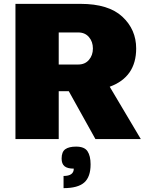

<svg xmlns="http://www.w3.org/2000/svg" viewBox="-20 -720 779 994"><path d="M336 -248H284V0H60V-700H397Q542 -700 613.5 -633.5Q685 -567 685 -469Q685 -321 548 -271L709 0H474ZM284 -386H385Q420 -386 440.5 -410Q461 -434 461 -469Q461 -504 440.5 -528Q420 -552 385 -552H284ZM374 39Q417 39 433 63Q449 87 449 131Q449 196 416 225Q383 254 309 254V191Q362 191 362 153Q329 153 314 140.5Q299 128 299 101Q299 66 318 52.5Q337 39 374 39Z"/></svg>

Font: Fivo Sans Black
Style: Regular
Weight: 900
Designer: Alexander Slobzheninov
Foundry: Alexander Slobzheninov
Version: 1.0